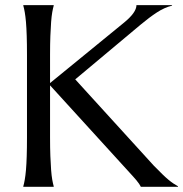

<svg xmlns="http://www.w3.org/2000/svg" viewBox="-20 -720 706 740"><path d="M69.8 -2Q72.8 -12.2 75.4 -27.3Q78.1 -42.5 80.1 -64.9Q82 -87.4 83 -118.4Q84 -149.4 84 -190.9V-508.8Q84 -550.3 83 -581.3Q82 -612.3 80.1 -635Q78.1 -657.7 75.4 -672.9Q72.8 -688 69.8 -698.2V-700.2H187V-698.2Q184.1 -688 181.4 -672.9Q178.7 -657.7 177 -635Q175.3 -612.3 174.1 -581.3Q172.9 -550.3 172.9 -508.8V-399.9L458 -632.8Q505.9 -671.9 505.9 -700.2H643.1V-698.2Q614.3 -691.4 584.7 -672.1Q555.2 -652.8 522 -625L270 -414.1L573.2 -81.1Q592.3 -61.5 605.7 -48.6Q619.1 -35.6 629.4 -27.1Q639.6 -18.6 648.2 -12.9Q656.7 -7.3 666 -2V0H522.9Q521 -4.4 516.4 -11.2Q511.7 -18.1 505.6 -25.4Q499.5 -32.7 492.4 -40.5Q485.4 -48.3 479 -55.2L172.9 -391.1V-190.9Q172.9 -149.4 174.1 -118.4Q175.3 -87.4 177 -64.9Q178.7 -42.5 181.4 -27.3Q184.1 -12.2 187 -2V0H69.8Z"/></svg>

Font: Marcellus SC
Style: Regular
Weight: 400
Designer: Astigmatic (AOETI)
Foundry: Astigmatic (AOETI)
Version: Version 1.001